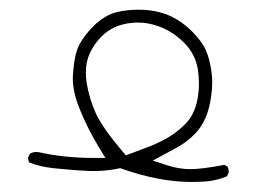

<svg xmlns="http://www.w3.org/2000/svg" viewBox="-20 -267 540 394"><path d="M156.2 -118.7Q156.2 -140.6 164.6 -158.2Q175.8 -182.1 196 -199Q216.3 -215.8 247.1 -219.7Q254.9 -220.7 263.2 -220.7Q284.7 -220.7 305.7 -212.9Q334.5 -202.6 357.9 -179.2Q381.3 -155.8 386.2 -123.5Q388.2 -110.4 388.2 -95.2Q388.2 -80.1 385.3 -63.5Q379.4 -31.7 359.9 -12.2Q341.8 5.9 323.2 16.1Q302.7 27.8 283.7 34.7L238.3 51.8L231.9 44.4Q189.9 -5.4 176.5 -34.9Q163.1 -64.5 157.7 -97.7Q156.2 -108.9 156.2 -118.7ZM440.4 71.3Q394 80.1 370.8 80.1Q347.7 80.1 323.2 72.3L293.5 62.5Q333 41.5 339.8 37.6Q348.1 32.7 352.1 30.3Q365.7 22 379.4 8.3Q393.1 -5.4 401.6 -24.9Q410.2 -44.4 413.6 -71.8Q415.5 -85 415.5 -97.7Q415.5 -110.4 413.6 -122.1Q410.2 -146 402.8 -163.1Q395.5 -180.7 374 -202.6Q354 -222.7 330.1 -233.9Q301.3 -247.1 263.7 -247.1Q241.2 -247.1 219.7 -242.2Q194.3 -235.8 171.4 -212.9Q146 -187 138.2 -164.6Q131.8 -145.5 129.9 -115.7Q129.4 -111.8 129.4 -107.4Q129.4 -77.6 143.6 -43Q160.2 -2 184.1 37.1L196.3 57.1H172.9Q111.8 57.1 60.1 45.4Q57.1 44.9 54.7 44.9Q47.4 44.9 41.5 48.3L37.6 56.2Q37.6 62 40 66.4Q62 75.2 89.4 78.1Q148.4 84 172.4 84Q199.7 84 226.6 78.1Q305.7 106.4 373 106.4Q389.6 106.4 406.7 105Q427.7 102.5 445.8 94.7L449.2 87.4Q449.2 85.9 449.2 84Q449.2 79.1 446.8 74.7Z"/></svg>

Font: NaikaiFont
Style: ExtraLight
Weight: 200
Version: Version 1.89